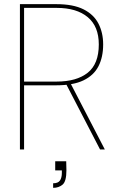

<svg xmlns="http://www.w3.org/2000/svg" viewBox="-20 -720 577 925"><path d="M76 0V-700H251Q333 -700 382.5 -675Q432 -650 454.5 -606Q477 -562 477 -506Q477 -445 454.5 -401Q432 -357 382.5 -333Q333 -309 251 -309H96V0ZM462 0 295 -322H318L485 0ZM96 -327H253Q349 -327 402.5 -369.5Q456 -412 456 -506Q456 -593 402.5 -637.5Q349 -682 253 -682H96ZM236 185V163Q260 163 269 149.5Q278 136 278 113V101H246V57H299Q299 68 299.5 79.5Q300 91 300 100Q300 154 281.5 169.5Q263 185 236 185Z"/></svg>

Font: DM Sans 16pt Thin
Style: Regular
Weight: 250
Version: Version 4.004;gftools[0.9.30]